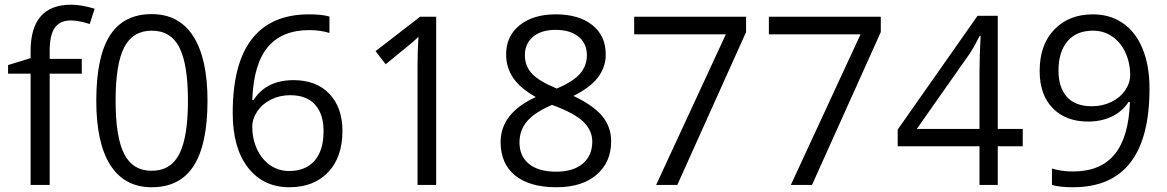

<svg xmlns="http://www.w3.org/2000/svg" viewBox="-20 -785 4953 815"><path d="M327.1 -472.2H190.9V0H109.9V-472.2H14.2V-508.8L109.9 -538.1V-567.9Q109.9 -765.1 282.2 -765.1Q324.7 -765.1 381.8 -748L360.8 -683.1Q314 -698.2 280.8 -698.2Q234.9 -698.2 212.9 -667.7Q190.9 -637.2 190.9 -569.8V-535.2H327.1Z M860.8 -357.9Q860.8 -172.9 802.5 -81.5Q744.1 9.8 624 9.8Q508.8 9.8 448.7 -83.7Q388.7 -177.2 388.7 -357.9Q388.7 -544.4 446.8 -634.8Q504.9 -725.1 624 -725.1Q740.2 -725.1 800.5 -630.9Q860.8 -536.6 860.8 -357.9ZM470.7 -357.9Q470.7 -202.1 507.3 -131.1Q543.9 -60.1 624 -60.1Q705.1 -60.1 741.5 -132.1Q777.8 -204.1 777.8 -357.9Q777.8 -511.7 741.5 -583.3Q705.1 -654.8 624 -654.8Q543.9 -654.8 507.3 -584.2Q470.7 -513.7 470.7 -357.9Z M967.8 -305.2Q967.8 -515.6 1049.6 -619.9Q1131.3 -724.1 1291.5 -724.1Q1346.7 -724.1 1378.4 -714.8V-645Q1340.8 -657.2 1292.5 -657.2Q1177.7 -657.2 1117.2 -585.7Q1056.6 -514.2 1050.8 -360.8H1056.6Q1110.4 -444.8 1226.6 -444.8Q1322.8 -444.8 1378.2 -386.7Q1433.6 -328.6 1433.6 -229Q1433.6 -117.7 1372.8 -54Q1312 9.8 1208.5 9.8Q1097.7 9.8 1032.7 -73.5Q967.8 -156.7 967.8 -305.2ZM1207.5 -59.1Q1276.9 -59.1 1315.2 -102.8Q1353.5 -146.5 1353.5 -229Q1353.5 -299.8 1317.9 -340.3Q1282.2 -380.9 1211.4 -380.9Q1167.5 -380.9 1130.9 -362.8Q1094.2 -344.7 1072.5 -313Q1050.8 -281.2 1050.8 -247.1Q1050.8 -196.8 1070.3 -153.3Q1089.8 -109.9 1125.7 -84.5Q1161.6 -59.1 1207.5 -59.1Z M1831.5 0H1752.4V-508.8Q1752.4 -572.3 1756.3 -628.9Q1746.1 -618.7 1733.4 -607.4Q1720.7 -596.2 1617.2 -512.2L1574.2 -567.9L1763.2 -713.9H1831.5Z M2339.4 -724.1Q2437 -724.1 2494.1 -678.7Q2551.3 -633.3 2551.3 -553.2Q2551.3 -500.5 2518.6 -457Q2485.8 -413.6 2414.1 -377.9Q2501 -336.4 2537.6 -290.8Q2574.2 -245.1 2574.2 -185.1Q2574.2 -96.2 2512.2 -43.2Q2450.2 9.8 2342.3 9.8Q2228 9.8 2166.5 -40.3Q2105 -90.3 2105 -182.1Q2105 -304.7 2254.4 -373Q2187 -411.1 2157.7 -455.3Q2128.4 -499.5 2128.4 -554.2Q2128.4 -631.8 2185.8 -678Q2243.2 -724.1 2339.4 -724.1ZM2185.1 -180.2Q2185.1 -121.6 2225.8 -88.9Q2266.6 -56.2 2340.3 -56.2Q2413.1 -56.2 2453.6 -90.3Q2494.1 -124.5 2494.1 -184.1Q2494.1 -231.4 2456.1 -268.3Q2418 -305.2 2323.2 -339.8Q2250.5 -308.6 2217.8 -270.8Q2185.1 -232.9 2185.1 -180.2ZM2338.4 -658.2Q2277.3 -658.2 2242.7 -628.9Q2208 -599.6 2208 -550.8Q2208 -505.9 2236.8 -473.6Q2265.6 -441.4 2343.3 -409.2Q2413.1 -438.5 2442.1 -472.2Q2471.2 -505.9 2471.2 -550.8Q2471.2 -600.1 2435.8 -629.2Q2400.4 -658.2 2338.4 -658.2Z M2765.1 0 3061 -639.2H2671.9V-713.9H3147V-648.9L2855 0Z M3336.9 0 3632.8 -639.2H3243.7V-713.9H3718.8V-648.9L3426.8 0Z M4321.3 -164.1H4215.3V0H4137.7V-164.1H3790.5V-234.9L4129.4 -717.8H4215.3V-237.8H4321.3ZM4137.7 -237.8V-475.1Q4137.7 -544.9 4142.6 -632.8H4138.7Q4115.2 -585.9 4094.7 -555.2L3871.6 -237.8Z M4859.4 -409.2Q4859.4 9.8 4535.2 9.8Q4478.5 9.8 4445.3 0V-69.8Q4484.4 -57.1 4534.2 -57.1Q4651.4 -57.1 4711.2 -129.6Q4771 -202.1 4776.4 -352.1H4770.5Q4743.7 -311.5 4699.2 -290.3Q4654.8 -269 4599.1 -269Q4504.4 -269 4448.7 -325.7Q4393.1 -382.3 4393.1 -483.9Q4393.1 -595.2 4455.3 -659.7Q4517.6 -724.1 4619.1 -724.1Q4691.9 -724.1 4746.3 -686.8Q4800.8 -649.4 4830.1 -577.9Q4859.4 -506.3 4859.4 -409.2ZM4619.1 -654.8Q4549.3 -654.8 4511.2 -609.9Q4473.1 -564.9 4473.1 -484.9Q4473.1 -414.6 4508.3 -374.3Q4543.5 -334 4615.2 -334Q4659.7 -334 4697 -352.1Q4734.4 -370.1 4755.9 -401.4Q4777.3 -432.6 4777.3 -466.8Q4777.3 -518.1 4757.3 -561.5Q4737.3 -605 4701.4 -629.9Q4665.5 -654.8 4619.1 -654.8Z"/></svg>

Font: f06187749
Style: Regular
Weight: 400
Foundry: Ascender Corporation
Version: Version 1.10